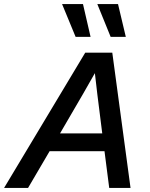

<svg xmlns="http://www.w3.org/2000/svg" viewBox="-61 -917 732 937"><path d="M381 -737H308L242 -897H344ZM553 -737H479L414 -897H515ZM472 0 449 -179H181L76 0H-41L355 -660H487L576 0ZM232 -266H438L414 -457L402 -560L345 -460Z"/></svg>

Font: Elaine Sans Medium
Style: Italic
Weight: 500
Italic angle: -13°
Designer: Wei Huang
Foundry: Wei Huang
Version: Version 2.001;December 24, 2019;FontCreator 12.0.0.2547 64-b